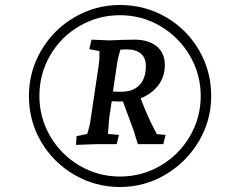

<svg xmlns="http://www.w3.org/2000/svg" viewBox="-20 -735 939 770"><path d="M96 -350Q96 -449 145.5 -533Q195 -617 279 -666Q363 -715 461 -715Q561 -715 645 -666.5Q729 -618 778 -534Q827 -450 827 -350Q827 -252 777.5 -168.5Q728 -85 644 -35Q560 15 461 15Q363 15 279 -33.5Q195 -82 145.5 -165.5Q96 -249 96 -350ZM287 -189 330 -198Q341 -235 342 -246L376 -475Q379 -492 379 -530L338 -538L347 -576L418 -573L469 -575L519 -576Q575 -576 608 -549.5Q641 -523 641 -474Q641 -427 614.5 -392.5Q588 -358 544 -341Q557 -306 570.5 -275.5Q584 -245 590 -234L609 -197L644 -194L635 -157H533L524 -185Q519 -205 511 -225L473 -328H470Q443 -328 428 -329L418 -263Q416 -231 413 -198L457 -194L448 -157H370L315 -155L285 -154ZM785 -350Q785 -437 741.5 -511.5Q698 -586 623.5 -630Q549 -674 461 -674Q374 -674 299.5 -631Q225 -588 181.5 -513.5Q138 -439 138 -350Q138 -263 181.5 -188.5Q225 -114 299.5 -70.5Q374 -27 461 -27Q549 -27 623.5 -70.5Q698 -114 741.5 -188.5Q785 -263 785 -350ZM464 -367Q514 -367 539.5 -394Q565 -421 565 -470Q565 -503 545 -520Q525 -537 487 -537L463 -536Q452 -501 449 -476L433 -368Q444 -367 464 -367Z"/></svg>

Font: Andada Pro
Style: Italic
Weight: 400
Italic angle: -7°
Designer: Carolina Giovagnoli
Foundry: Huerta Tipografica
Version: Version 3.005; ttfautohint (v1.8.4)